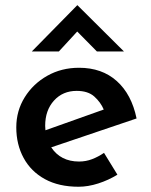

<svg xmlns="http://www.w3.org/2000/svg" viewBox="-20 -700 573 731"><path d="M279 11Q204 11 151 -18Q98 -47 70 -98.5Q42 -150 42 -215Q42 -278 74 -329.5Q106 -381 160 -411.5Q214 -442 281 -442Q368 -442 424.5 -391.5Q481 -341 500 -249L175 -139Q211 -85 281 -85Q307 -85 330.5 -94Q354 -103 376 -118L427 -35Q393 -14 354 -1.5Q315 11 279 11ZM152 -221Q152 -213 153 -204L375 -283Q363 -311 339 -332.5Q315 -354 272 -354Q219 -354 185.5 -317Q152 -280 152 -221ZM349 -504 274 -580 204 -504H101L274 -680H275L452 -504Z"/></svg>

Font: Synthetic SemiBold
Style: Regular
Weight: 600
Designer: Santiago Orozco
Foundry: Typemade
Version: Version 2.000; ttfautohint (v1.8.4.7-5d5b)